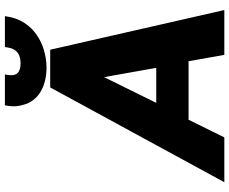

<svg xmlns="http://www.w3.org/2000/svg" viewBox="-96 -840 936 784"><g transform="rotate(-90 372.0 -448.0)"><path d="M20 0H203L275 -146H514L540 0H723L561 -711H407ZM332 -884C328 -861 330 -840 336 -821C351 -761 409 -726 489 -726C515 -726 541 -731 564 -738C626 -758 683 -805 696 -884L698 -896H572L570 -884C565 -850 544 -832 506 -832C468 -832 452 -848 458 -884L460 -896H334ZM344 -278 449 -491 487 -278Z"/></g></svg>

Font: Asimov Pro
Style: UltObl
Weight: 900
Designer: Google
Version: Version 2.000980; 2014